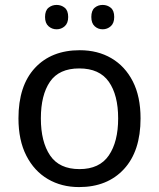

<svg xmlns="http://www.w3.org/2000/svg" viewBox="-20 -750 645 780"><path d="M551 -269Q551 -136 483.5 -63Q416 10 301 10Q230 10 174.5 -22.5Q119 -55 87 -117.5Q55 -180 55 -269Q55 -402 122 -474Q189 -546 304 -546Q377 -546 432.5 -513.5Q488 -481 519.5 -419.5Q551 -358 551 -269ZM146 -269Q146 -174 183.5 -118.5Q221 -63 303 -63Q384 -63 422 -118.5Q460 -174 460 -269Q460 -364 422 -418Q384 -472 302 -472Q220 -472 183 -418Q146 -364 146 -269ZM163 -681Q163 -707 177 -718.5Q191 -730 210 -730Q229 -730 243 -718.5Q257 -707 257 -681Q257 -656 243 -643.5Q229 -631 210 -631Q191 -631 177 -643.5Q163 -656 163 -681ZM351 -681Q351 -707 364.5 -718.5Q378 -730 397 -730Q416 -730 430 -718.5Q444 -707 444 -681Q444 -656 430 -643.5Q416 -631 397 -631Q378 -631 364.5 -643.5Q351 -656 351 -681Z"/></svg>

Font: Noto Sans Sundanese
Style: Regular
Weight: 400
Designer: Monotype Design Team (Regular), Sérgio L. Martins (other weights)
Foundry: Monotype Imaging Inc.
Version: Version 2.003